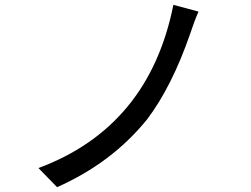

<svg xmlns="http://www.w3.org/2000/svg" viewBox="-20 -761 1040 794"><path d="M216 13 139 -66Q596 -236 697 -741L801 -713Q784 -675 767 -623Q691 -403 588 -267Q442 -87 216 13Z"/></svg>

Font: LXGW 975 Gothic SC
Style: Regular
Weight: 400
Version: Version 2.01;February 25, 2021